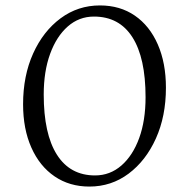

<svg xmlns="http://www.w3.org/2000/svg" viewBox="-20 -675 697 707"><path d="M309 12Q236 12 181 -25.5Q126 -63 95.5 -131.5Q65 -200 65 -291Q65 -396 102 -478Q139 -560 203 -607.5Q267 -655 348 -655Q422 -655 476.5 -617.5Q531 -580 561 -511.5Q591 -443 591 -352Q591 -247 554 -165Q517 -83 453.5 -35.5Q390 12 309 12ZM330 -29Q385 -29 427 -65.5Q469 -102 492.5 -166.5Q516 -231 516 -317Q516 -462 467.5 -538Q419 -614 326 -614Q271 -614 229.5 -577.5Q188 -541 164.5 -476.5Q141 -412 141 -327Q141 -182 189.5 -105.5Q238 -29 330 -29Z"/></svg>

Font: Petrona Light
Style: Regular
Weight: 300
Designer: Ringo R. Seeber
Foundry: Ringo R. Seeber
Version: Version 2.001; ttfautohint (v1.8.3)